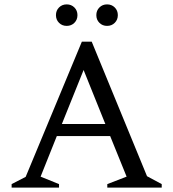

<svg xmlns="http://www.w3.org/2000/svg" viewBox="-20 -855 790 875"><path d="M33 0V-16L97 -49L353 -665H398L650 -52L717 -16V0H469V-16L557 -50L482 -235H239L165 -50L249 -16V0ZM262 -290H460L361 -536ZM284 -737Q263 -737 249 -751Q235 -765 235 -786Q235 -807 249 -821Q263 -835 284 -835Q305 -835 319 -821Q333 -807 333 -786Q333 -765 319 -751Q305 -737 284 -737ZM468 -737Q447 -737 433 -751Q419 -765 419 -786Q419 -807 433 -821Q447 -835 468 -835Q489 -835 503 -821Q517 -807 517 -786Q517 -765 503 -751Q489 -737 468 -737Z"/></svg>

Font: Spectral SC
Style: Regular
Weight: 400
Designer: Jean-Baptiste Levee
Foundry: Production Type
Version: Version 2.001